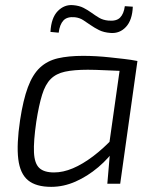

<svg xmlns="http://www.w3.org/2000/svg" viewBox="-20 -714 610 746"><path d="M303 -497Q327 -497 354 -495.5Q381 -494 408 -491Q435 -488 462 -485Q489 -482 514 -477L486 -437Q431 -439 390 -441Q349 -443 321 -443Q267 -443 232.5 -435.5Q198 -428 177 -407Q156 -386 143.5 -345.5Q131 -305 121 -241Q110 -165 112 -122Q114 -79 132.5 -61.5Q151 -44 190 -44Q225 -44 263 -60Q301 -76 342 -107Q383 -138 424 -182L435 -146Q404 -100 362 -64.5Q320 -29 273.5 -8.5Q227 12 179 12Q120 12 89 -13.5Q58 -39 51 -96Q44 -153 58 -247Q70 -326 88.5 -375.5Q107 -425 135.5 -451.5Q164 -478 205 -487.5Q246 -497 303 -497ZM450 -477H514L447 0H397L407 -117L400 -124ZM264 -694Q288 -692 304.5 -683.5Q321 -675 335.5 -664.5Q350 -654 365 -645Q380 -636 401 -634Q432 -631 446.5 -645.5Q461 -660 465 -690L496 -688Q494 -636 469.5 -609.5Q445 -583 409 -586Q383 -588 365 -597Q347 -606 332 -616.5Q317 -627 303 -636Q289 -645 271 -647Q241 -650 226.5 -634.5Q212 -619 208 -587L176 -590Q179 -645 204.5 -671Q230 -697 264 -694Z"/></svg>

Font: Exo 2 Light
Style: Italic
Weight: 300
Italic angle: -8°
Designer: Natanael Gama
Foundry: Natanael Gama
Version: Version 2.010